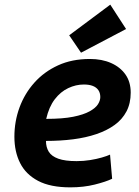

<svg xmlns="http://www.w3.org/2000/svg" viewBox="-20 -794 600 827"><path d="M283 13Q197 13 144 -15Q91 -43 66.5 -92Q42 -141 42 -205Q42 -271 64 -331Q86 -391 128 -438Q170 -485 230 -512.5Q290 -540 367 -540Q419 -540 458.5 -522.5Q498 -505 520.5 -473Q543 -441 543 -395Q543 -349 525 -314.5Q507 -280 474 -256Q441 -232 395.5 -216.5Q350 -201 295 -194Q240 -187 178 -187Q178 -160 190 -140.5Q202 -121 231 -110.5Q260 -100 310 -100Q340 -100 368 -104.5Q396 -109 418.5 -115.5Q441 -122 454 -128L463 -24Q436 -11 388 1Q340 13 283 13ZM179 -282Q250 -282 295 -291Q340 -300 366 -314.5Q392 -329 402 -345Q412 -361 412 -376Q412 -394 403.5 -406Q395 -418 379.5 -424Q364 -430 341 -430Q307 -430 274 -414.5Q241 -399 216 -366.5Q191 -334 179 -282ZM329 -567 278 -642 455 -774 523 -669Z"/></svg>

Font: Ubuntu Sans Mono
Style: Italic
Weight: 400
Italic angle: -13.5°
Monospace: yes
Designer: Dalton Maag Ltd
Foundry: Dalton Maag Ltd
Version: Version 1.006